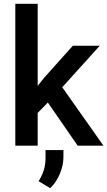

<svg xmlns="http://www.w3.org/2000/svg" viewBox="-20 -770 567 1015"><path d="M390.6 0 232.9 -228 179.2 -172.9V0H61V-750H179.2V-316.4L215.8 -361.8L365.2 -528.3H507.3L309.1 -308.6L526.9 0ZM315.4 23.4V60.1Q315.4 102.5 296.6 148.4Q277.8 194.3 245.1 224.6L184.1 188Q201.2 160.6 210.9 131.3Q220.7 102.1 220.7 64.5V23.4Z"/></svg>

Font: Vazirmatn UI Medium
Style: Regular
Weight: 500
Designer: Saber Rastikerdar
Foundry: Saber Rastikerdar
Version: Version 33.003